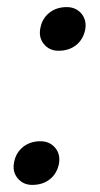

<svg xmlns="http://www.w3.org/2000/svg" viewBox="-20 -511 282 541"><path d="M71 10Q45 10 29.5 -9Q14 -28 20 -55Q25 -81 45 -97Q65 -113 94 -113Q120 -113 135.5 -94.5Q151 -76 146 -49Q140 -21 120 -5.5Q100 10 71 10ZM145 -368Q119 -368 103.5 -387Q88 -406 94 -433Q99 -459 119 -475Q139 -491 168 -491Q194 -491 209.5 -472.5Q225 -454 220 -427Q214 -399 194 -383.5Q174 -368 145 -368Z"/></svg>

Font: REM Light
Style: Italic
Weight: 300
Italic angle: -11°
Designer: Octavio Pardo
Foundry: Ashler Design
Version: Version 1.005;gftools[0.9.28]